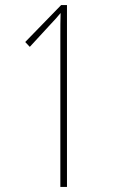

<svg xmlns="http://www.w3.org/2000/svg" viewBox="-20 -734 451 754"><path d="M217 0H243V-714H220L79 -569L97 -550L178 -638C196 -657 206 -668 218 -683C217 -656 217 -626 217 -591Z"/></svg>

Font: Noto Sans Gurmukhi UI ExtraCondensed Thin
Style: Regular
Weight: 100
Width: 2
Designer: Jelle Bosma - Monotype Design Team
Foundry: Monotype Imaging Inc.
Version: Version 2.004